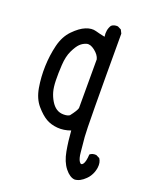

<svg xmlns="http://www.w3.org/2000/svg" viewBox="-151 -776 803 997"><g transform="rotate(20 250.0 -278.0)"><path d="M385.7 134.8Q358.4 132.8 332 99.6Q305.7 66.4 295.9 12.2Q286.1 -42 282.2 -98.6Q245.1 -85 209.5 -87.9Q173.8 -90.8 146.5 -106.4Q119.1 -122.1 88.9 -157.2Q58.6 -192.4 48.8 -249Q39.1 -305.7 41 -366.2Q43 -426.8 56.6 -482.9Q70.3 -539.1 104.5 -574.2Q138.7 -609.4 169.9 -622.1Q201.2 -634.8 226.6 -627.4Q252 -620.1 278.3 -615.2Q272.5 -652.3 290 -679.7Q303.7 -691.4 325.2 -689.5L344.7 -679.7L354.5 -660.2Q354.5 -138.7 359.4 -91.3Q364.3 -43.9 367.2 -9.8Q370.1 24.4 380.4 39.6Q390.6 54.7 400.9 40.5Q411.1 26.4 413.1 -13.7Q426.8 -25.4 448.2 -23.4L467.8 -13.7Q481.4 5.9 477.5 35.2Q471.7 76.2 443.4 104.5Q415 132.8 385.7 134.8ZM249 -170.9Q276.4 -206.1 280.3 -221.7V-491.2Q274.4 -514.6 248.5 -534.7Q222.7 -554.7 203.1 -548.8Q183.6 -543 168.9 -528.8Q154.3 -514.6 138.7 -482.4Q123 -450.2 120.1 -401.4Q117.2 -352.5 118.2 -315.4Q119.1 -278.3 126 -253.9Q132.8 -229.5 146 -207.5Q159.2 -185.5 176.3 -174.3Q193.4 -163.1 215.8 -163.1Q238.3 -163.1 249 -170.9Z"/></g></svg>

Font: JasonHandwriting2
Style: Regular
Weight: 400
Version: Version 1.05.10